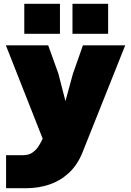

<svg xmlns="http://www.w3.org/2000/svg" viewBox="-20 -802 690 1012"><path d="M288 -413 325 -269 364 -412 417 -563H640L415 1Q388 68 343 109.5Q298 151 240.5 170.5Q183 190 118 190H12V16H100Q131 16 150.5 2.5Q170 -11 182 -29.5Q194 -48 201 -63L205 -71L11 -563H234ZM362 -624V-782H550V-624ZM108 -624V-782H296V-624Z"/></svg>

Font: Azeret Mono Thin Black
Style: Regular
Weight: 900
Version: Version 1.002